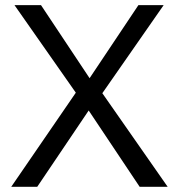

<svg xmlns="http://www.w3.org/2000/svg" viewBox="-20 -723 692 743"><path d="M23.4 0 273.4 -364.3 36.1 -703.1H138.7L326.7 -420.4L515.6 -703.1H613.3L376 -362.3L628.9 0H520.5L323.2 -295.4L124 0Z"/></svg>

Font: Schibsted Grotesk
Style: Regular
Weight: 400
Designer: Bakken & Baeck AS, Henrik Kongsvoll
Foundry: Schibsted ASA
Version: Version 1.100; ttfautohint (v1.8.4.7-5d5b);gftools[0.9.25]